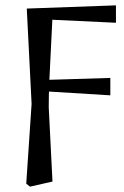

<svg xmlns="http://www.w3.org/2000/svg" viewBox="-20 -507 462 717"><path d="M78 179 98 -119 80 -475 413 -487V-422L139 -435L177 -464Q173 -376 169.5 -312.5Q166 -249 164 -200Q162 -151 162 -106L176 171L92 190ZM132 -167V-208L392 -216V-151Z"/></svg>

Font: Source Serif 4 18pt
Style: Regular
Weight: 400
Designer: Frank Grießhammer
Foundry: Adobe Systems Incorporated
Version: Version 4.004;hotconv 1.0.116;makeotfexe 2.5.65601